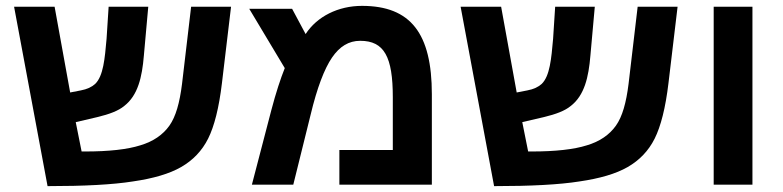

<svg xmlns="http://www.w3.org/2000/svg" viewBox="-20 -629 2668 654"><path d="M142 5C267 5 364 0 433 -11C502 -21 557 -37 597 -60C637 -83 668 -115 689 -157C710 -199 726 -262 736 -346L767 -606H631L600 -343C592 -279 579 -232 557 -201C535 -170 502 -147 458 -134C414 -120 351 -113 270 -113H258L238 -213L311 -230C353 -240 384 -252 403 -268C450 -304 464 -367 470 -439L485 -606H350L343 -497C337 -429 332 -370 304 -343C293 -333 277 -325 255 -321L219 -314L166 -606H28Z M1213 -609C1132 -609 1060 -573 1021 -513L975 -599H829L950 -397C936 -362 920 -314 904 -253L838 0H979L1038 -238C1060 -330 1085 -395 1111 -433C1137 -471 1168 -490 1207 -490C1289 -490 1318 -435 1318 -298V-118H1136V0H1451V-308C1451 -515 1379 -609 1213 -609Z M1663 5C1788 5 1885 0 1954 -11C2023 -21 2078 -37 2118 -60C2158 -83 2189 -115 2210 -157C2231 -199 2247 -262 2257 -346L2288 -606H2152L2121 -343C2113 -279 2100 -232 2078 -201C2056 -170 2023 -147 1979 -134C1935 -120 1872 -113 1791 -113H1779L1759 -213L1832 -230C1874 -240 1905 -252 1924 -268C1971 -304 1985 -367 1991 -439L2006 -606H1871L1864 -497C1858 -429 1853 -370 1825 -343C1814 -333 1798 -325 1776 -321L1740 -314L1687 -606H1549Z M2411 0H2543V-606H2411Z"/></svg>

Font: Noto Sans Hebrew Droid
Style: Bold
Weight: 700
Designer: Monotype Design Team
Foundry: Monotype Imaging Inc.
Version: Version 1.100